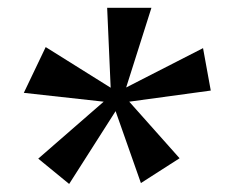

<svg xmlns="http://www.w3.org/2000/svg" viewBox="-20 -552 618 487"><path d="M155.4 -85.4 77 -149.6 243 -294.1 40.4 -316.5 95.9 -432.6 260.7 -329.5 251.8 -532.2H364.1L300 -330.1L495 -429.9L514.6 -322.3L307.8 -294.1L435.5 -150.6L337.4 -87.7L273.2 -270.1Z"/></svg>

Font: Alumni Sans Thin
Style: Italic
Weight: 100
Italic angle: -8°
Designer: Robert E. Leuschke
Foundry: Robert E. Leuschke
Version: Version 1.016